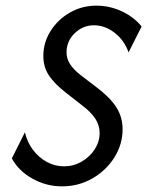

<svg xmlns="http://www.w3.org/2000/svg" viewBox="-20 -649 516 673"><path d="M197.2 4.2Q142.4 4.2 94.1 -22.6Q45.8 -49.3 21.5 -93.8L67.4 -185.4Q75 -151.4 95.1 -124.3Q115.3 -97.2 143.8 -81.6Q172.2 -66 204.2 -66Q237.5 -66 266 -82.3Q294.4 -98.6 311.8 -125.3Q329.2 -152.1 329.2 -182.6Q329.2 -210.4 313.9 -233.3Q298.6 -256.2 270.1 -277.8L209 -325.7Q172.2 -354.2 152.1 -383.7Q131.9 -413.2 131.9 -452.8Q131.9 -500 157.3 -540.3Q182.6 -580.6 225 -604.9Q267.4 -629.2 318.1 -629.2Q363.9 -629.2 406.2 -609.7Q448.6 -590.3 476.4 -556.2L430.6 -465.3Q416 -507.6 381.9 -534Q347.9 -560.4 309 -560.4Q270.8 -560.4 242 -532.6Q213.2 -504.9 213.2 -465.3Q213.2 -443.8 225.3 -424.7Q237.5 -405.6 260.4 -387.5L322.9 -339.6Q366 -306.9 387.8 -272.9Q409.7 -238.9 409.7 -195.8Q409.7 -143.1 380.9 -97.2Q352.1 -51.4 303.8 -23.6Q255.6 4.2 197.2 4.2Z"/></svg>

Font: Afacad
Style: Italic
Weight: 400
Italic angle: -14°
Designer: Kristian Moeller
Foundry: Dicotype
Version: Version 1.000